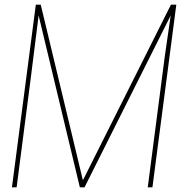

<svg xmlns="http://www.w3.org/2000/svg" viewBox="-20 -800 800 820"><path d="M631 0H611L684 -561L709 -734L341 0H321L145 -734Q124 -560 51 0H31L133 -780H154L334 -30L710 -780H733Z"/></svg>

Font: Tanohe Sans Thin
Style: Italic
Weight: 100
Designer: Village Type and Design LLC & Cristiano Sobral
Foundry: Cooper Hewitt Smithsonian Design Museum
Version: Version 1.00;September 29, 2021;FontCreator 13.0.0.2655 64-b